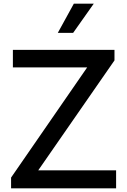

<svg xmlns="http://www.w3.org/2000/svg" viewBox="-20 -1020 690 1040"><path d="M376 -841.8H293L379.9 -1000H487.8ZM608.9 -97.2V0H40V-58.1L452.1 -654.8H49.8V-750H600.1V-692.9L187 -97.2Z"/></svg>

Font: Oakes Grotesk
Style: Medium
Weight: 500
Designer: Samuel Oakes
Foundry: Samuel Oakes
Version: Version 1.0 | wf-rip DC20170320